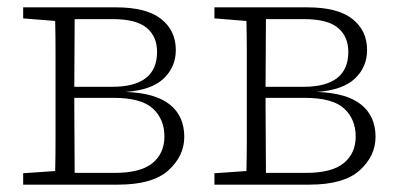

<svg xmlns="http://www.w3.org/2000/svg" viewBox="-20 -502 1080 522"><path d="M182 -214Q182 -174 182.5 -123.5Q183 -73 183 -32H292Q362 -32 394.5 -58.5Q427 -85 427 -131Q427 -178 395.5 -207Q364 -236 288 -236H182ZM43 0V-31L130 -37Q131 -78 131 -126Q131 -174 131 -214V-268Q131 -308 131 -356.5Q131 -405 130 -445L43 -452V-482H296Q378 -482 418 -450.5Q458 -419 458 -366Q458 -320 425 -288.5Q392 -257 321 -252H323Q403 -249 442 -217.5Q481 -186 481 -130Q481 -78 438 -39Q395 0 301 0ZM287 -450H183Q183 -411 182.5 -362Q182 -313 182 -266H285Q407 -266 407 -361Q407 -403 378.5 -426.5Q350 -450 287 -450Z M702 -214Q702 -174 702.5 -123.5Q703 -73 703 -32H812Q882 -32 914.5 -58.5Q947 -85 947 -131Q947 -178 915.5 -207Q884 -236 808 -236H702ZM563 0V-31L650 -37Q651 -78 651 -126Q651 -174 651 -214V-268Q651 -308 651 -356.5Q651 -405 650 -445L563 -452V-482H816Q898 -482 938 -450.5Q978 -419 978 -366Q978 -320 945 -288.5Q912 -257 841 -252H843Q923 -249 962 -217.5Q1001 -186 1001 -130Q1001 -78 958 -39Q915 0 821 0ZM807 -450H703Q703 -411 702.5 -362Q702 -313 702 -266H805Q927 -266 927 -361Q927 -403 898.5 -426.5Q870 -450 807 -450Z"/></svg>

Font: Source Serif 4 SmText Light
Style: Regular
Weight: 300
Designer: Frank Grießhammer
Foundry: Adobe
Version: Version 4.005;hotconv 1.1.0;makeotfexe 2.6.0